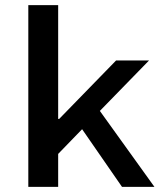

<svg xmlns="http://www.w3.org/2000/svg" viewBox="-20 -726 640 746"><path d="M90 0V-706H206V-264H210L431 -491H559L368 -295L580 0H454L299 -224L206 -128V0Z"/></svg>

Font: Source Code Pro Semibold
Style: Regular
Weight: 600
Monospace: yes
Designer: Paul D. Hunt, Teo Tuominen
Foundry: Adobe Systems Incorporated
Version: Version 2.030;PS 1.000;hotconv 16.6.51;makeotf.lib2.5.65220